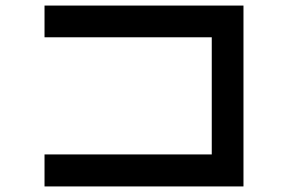

<svg xmlns="http://www.w3.org/2000/svg" viewBox="-20 -695 1040 690"><path d="M140 -675V-561H741V-140H140V-25H855V-675Z"/></svg>

Font: KT Kiyosuna Sans Bold
Style: Regular
Weight: 700
Designer: [Zen Kaku Gothic] Yoshimichi Ohira
Version: Version 1.010;Glyphs 3.1.2 (3151)